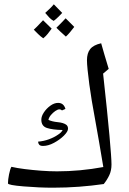

<svg xmlns="http://www.w3.org/2000/svg" viewBox="-20 -1007 598 892"><path d="M226 -135Q162 -135 90 -141Q17 -147 17 -155Q17 -172 22 -197Q27 -222 33 -232Q59 -226 95 -221.5Q131 -217 170 -214Q209 -211 245 -211Q298 -211 352 -216Q406 -221 460 -231Q450 -290 440 -349.5Q430 -409 419 -468Q413 -500 406.5 -538.5Q400 -577 395 -614.5Q390 -652 387 -682Q384 -712 384 -727Q384 -760 399 -779Q414 -798 450 -806Q455 -787 465.5 -752Q476 -717 485 -687L459 -665Q479 -483 488.5 -377.5Q498 -272 498 -243Q498 -215 488 -193.5Q478 -172 462 -152Q407 -144 347.5 -139.5Q288 -135 226 -135ZM180 -329Q167 -329 162 -335Q157 -341 157 -349Q183 -351 207.5 -360Q232 -369 249 -381Q257 -386 262.5 -391.5Q268 -397 271 -403Q224 -404 198 -412.5Q172 -421 172 -451Q172 -467 184 -485Q196 -503 214 -516Q232 -529 250 -529Q276 -529 284 -501L268 -494Q263 -499 256 -499Q248 -499 236.5 -491Q225 -483 216 -472Q207 -461 205 -450Q222 -442 248 -439.5Q274 -437 287 -428Q296 -422 296 -409Q296 -396 277 -377Q258 -358 231 -343.5Q204 -329 180 -329ZM286 -837Q270 -851 259.5 -861Q249 -871 242 -878L265 -901L285 -922L325 -882Q315 -869 305.5 -857.5Q296 -846 286 -837ZM181 -829Q168 -838 157.5 -848.5Q147 -859 137 -869Q141 -872 151.5 -883Q162 -894 180 -913L220 -874Q211 -861 201.5 -849.5Q192 -838 181 -829ZM229 -910Q218 -916 209 -925.5Q200 -935 190 -947Q202 -958 212 -967.5Q222 -977 230 -987L269 -947Q254 -931 243.5 -921.5Q233 -912 229 -910Z"/></svg>

Font: Noto Naskh Arabic UI
Style: Regular
Weight: 400
Designer: Monotype Design Team, David Williams, Mohamad Dakak and Nizar Qandah
Foundry: Monotype Imaging Inc.
Version: Version 2.014